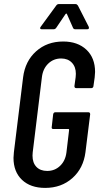

<svg xmlns="http://www.w3.org/2000/svg" viewBox="-20 -911 485 939"><path d="M46 -139Q46 -149 48 -167L93 -533Q103 -612 156.5 -660Q210 -708 289 -708Q360 -708 402.5 -668Q445 -628 445 -559Q445 -550 443 -532L437 -490Q437 -486 434 -483Q431 -480 427 -480H353Q344 -480 344 -490L350 -534Q351 -539 351 -550Q351 -584 331.5 -604.5Q312 -625 279 -625Q242 -625 216 -600Q190 -575 185 -534L140 -166Q139 -160 139 -150Q139 -115 158 -95Q177 -75 211 -75Q248 -75 274 -100Q300 -125 305 -166L318 -276Q318 -280 315 -280H241Q231 -280 233 -290L240 -352Q242 -362 251 -362H412Q421 -362 421 -352L398 -167Q388 -88 334 -40Q280 8 201 8Q129 8 87.5 -31.5Q46 -71 46 -139ZM179 -780 255 -884Q260 -891 267 -891H350Q356 -891 361 -884L414 -780Q415 -778 415 -775Q415 -768 407 -768H347Q340 -768 337 -775L307 -843Q306 -845 304 -844.5Q302 -844 301 -843L255 -775Q250 -768 243 -768H183Q178 -768 176.5 -771.5Q175 -775 179 -780Z"/></svg>

Font: Barlow Condensed Medium
Style: Italic
Weight: 500
Width: 3
Italic angle: -7°
Designer: Jeremy Tribby
Foundry: Tribby Type
Version: Version 1.408